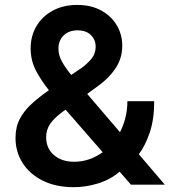

<svg xmlns="http://www.w3.org/2000/svg" viewBox="-20 -756 703 786"><path d="M282.7 10.3Q208.5 10.3 154.8 -16.6Q101.1 -43.5 72.3 -89.1Q43.5 -134.8 43.5 -191.4Q43.5 -235.4 60.8 -268.8Q78.1 -302.2 108.9 -330.3Q139.6 -358.4 180.2 -386.7Q148.4 -426.3 127 -467.3Q105.5 -508.3 105.5 -558.1Q105.5 -608.9 129.2 -648.9Q152.8 -689 195.8 -712.4Q238.8 -735.8 296.4 -735.8Q353 -735.8 394.3 -713.1Q435.5 -690.4 458 -652.6Q480.5 -614.7 480.5 -568.8Q480.5 -518.6 454.1 -478Q427.7 -437.5 383.8 -405.8L336.9 -371.6L471.2 -214.8Q485.4 -242.2 493.4 -274.2Q501.5 -306.2 501.5 -341.8H611.3Q611.3 -267.1 593 -213.4Q574.7 -159.7 548.3 -124.5L654.8 0H516.1L469.7 -53.2Q431.6 -20.5 381.3 -5.1Q331.1 10.3 282.7 10.3ZM400.4 -132.8 248.5 -307.1 236.3 -298.3Q201.2 -272.5 185.1 -248.5Q168.9 -224.6 168.9 -194.3Q168.9 -148.9 200.7 -121.3Q232.4 -93.8 283.7 -93.8Q345.7 -93.8 400.4 -132.8ZM271.5 -449.2 314 -478Q335.4 -493.2 353.5 -514.4Q371.6 -535.6 371.6 -564.9Q371.6 -593.3 352.1 -612.5Q332.5 -631.8 297.9 -631.8Q262.2 -631.8 240.7 -611.1Q219.2 -590.3 219.2 -557.1Q219.2 -530.3 233.4 -504.4Q247.6 -478.5 271.5 -449.2Z"/></svg>

Font: Inter SemiBold
Style: Regular
Weight: 600
Designer: Rasmus Andersson
Foundry: rsms
Version: Version 4.001;git-9221beed3